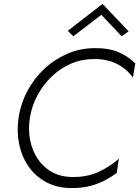

<svg xmlns="http://www.w3.org/2000/svg" viewBox="-20 -956 714 985"><path d="M133 -350Q143 -413 172.5 -467.5Q202 -522 246 -564Q290 -606 344.5 -629.5Q399 -653 461 -653Q526 -654 577 -629.5Q628 -605 662 -558L674 -631Q632 -671 583 -690.5Q534 -710 467 -709Q392 -709 326 -680.5Q260 -652 207.5 -603Q155 -554 120.5 -489Q86 -424 75 -350Q65 -280 78.5 -215.5Q92 -151 127.5 -100.5Q163 -50 219 -20.5Q275 9 348 9Q419 9 474.5 -11.5Q530 -32 579 -69L590 -142Q543 -100 484.5 -73.5Q426 -47 353 -48Q293 -48 247.5 -73Q202 -98 173.5 -141Q145 -184 134.5 -238Q124 -292 133 -350ZM500 -880 604 -770 640 -795 506 -936 328 -798 356 -770Z"/></svg>

Font: Jost Light
Style: Italic
Weight: 300
Italic angle: -5°
Version: Version 3.710